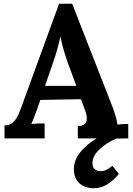

<svg xmlns="http://www.w3.org/2000/svg" viewBox="-20 -738 708 1024"><path d="M473 133Q473 152 484.5 163.5Q496 175 517 175Q547 175 579 146L614 189Q587 224 552 245Q517 266 482 266Q433 266 403.5 239.5Q374 213 374 163Q374 117 407.5 74.5Q441 32 496 0H395V-66Q443 -66 443 -106Q443 -126 432 -154L412 -209L195 -205L179 -158Q176 -150 165.5 -122Q155 -94 147 -77Q179 -80 218 -80V0H4V-69Q30 -69 47.5 -84Q65 -99 75 -120.5Q85 -142 100 -183L295 -718H365L578 -173Q586 -153 595 -123.5Q604 -94 606 -74Q639 -77 664 -77V0L600 1Q548 23 510.5 58.5Q473 94 473 133ZM341 -405Q312 -487 303 -542H302Q286 -470 265 -410L220 -280H387Z"/></svg>

Font: Sumana
Style: Bold
Weight: 700
Designer: Cyreal, Alexei Vanyashin (Devanagari), Olga Karpushina (Latin)
Foundry: Cyreal
Version: Version 1.015;PS 001.015;hotconv 1.0.70;makeotf.lib2.5.58329